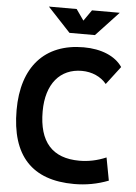

<svg xmlns="http://www.w3.org/2000/svg" viewBox="-60 -943 706 999"><g transform="rotate(5 293.0 -444.0)"><path d="M365.2 9.8C426.8 9.8 486.3 -1 543.9 -23.4L521.5 -142.6C475.6 -123 429.7 -113.3 381.8 -113.3C240.7 -113.3 169.4 -192.9 169.4 -352.5C169.4 -497.6 242.2 -580.1 354.5 -580.1C407.2 -580.1 454.6 -559.1 483.9 -522.9L556.2 -617.7C519.5 -672.4 445.3 -703.1 353.5 -703.1C149.9 -703.1 33.7 -573.2 33.7 -347.7C33.7 -109.4 145 9.8 365.2 9.8ZM272.9 -771.5H405.8L524.4 -898.4H379.4L339.4 -841.3L299.3 -898.4H154.3Z"/></g></svg>

Font: Cascadia Code
Style: Bold
Weight: 700
Monospace: yes
Designer: Aaron Bell
Foundry: Saja Typeworks
Version: Version 2404.023